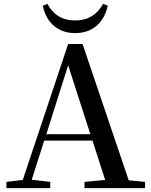

<svg xmlns="http://www.w3.org/2000/svg" viewBox="-20 -966 775 986"><path d="M200 -937C213 -866 264 -796 366 -796C469 -796 519 -866 533 -937L509 -946C480 -892 433 -861 366 -861C299 -861 251 -892 224 -946ZM330 -631 444 -277H218ZM414 0H725V-32L641 -40L404 -740H330L97 -42L13 -32V0H238V-32L143 -43L207 -244H455L520 -42L414 -32Z"/></svg>

Font: Noto Serif CJK SC SemiBold
Style: Regular
Weight: 600
Designer: Ryoko NISHIZUKA 西塚涼子 (kana & ideographs); Frank Grießhammer (Latin, Greek & Cyrillic); Wenlong ZHANG 张文龙 (bopomofo); San
Foundry: Adobe
Version: Version 2.001;hotconv 1.1.0;makeotfexe 2.6.0